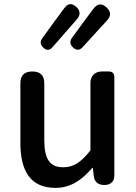

<svg xmlns="http://www.w3.org/2000/svg" viewBox="-20 -898 660 932"><path d="M535 -275V-525C535 -541 525 -551 509 -551H477H474C441 -551 419 -529 419 -496V-168C374 -111 338 -86 287 -86C223 -86 195 -124 195 -218V-493C195 -532 176 -551 137 -551C98 -551 79 -532 79 -493V-204C79 -64 131 14 249 14C324 14 378 -25 428 -83H431L435 -44C438 -15 457 0 486 0C517 0 535 -16 535 -47ZM243 -792 185 -712C174 -697 175 -682 189 -668C205 -652 220 -652 235 -669L297 -740L353 -804C371 -825 371 -845 351 -864C328 -885 309 -882 291 -857ZM443 -737 499 -798C519 -820 520 -840 498 -861C474 -884 453 -881 433 -855L387 -793L330 -715C318 -699 319 -683 333 -669C349 -653 366 -652 381 -669Z"/></svg>

Font: GenSenRounded2 TW M
Style: Regular
Weight: 500
Version: Version 2.100;PS 2.1;hotconv 16.6.51;makeotf.lib2.5.65220 DE